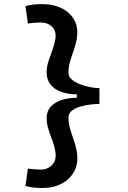

<svg xmlns="http://www.w3.org/2000/svg" viewBox="-20 -814 626 938"><path d="M187.5 104.5Q159.2 104.5 139.9 101.8Q120.6 99.1 104.5 94.7L116.2 9.8Q133.3 11.7 149.2 13.2Q165 14.6 178.7 14.6Q213.4 14.6 235.6 -9.3Q257.8 -33.2 250 -76.2Q245.1 -104 235.1 -129.9Q225.1 -155.8 216.6 -182.4Q208 -209 208 -238.3Q208 -283.2 247.1 -309.3Q286.1 -335.4 355.5 -336.4V-353Q286.1 -354 247.1 -381.8Q208 -409.7 208 -460Q208 -488.3 216.6 -514.4Q225.1 -540.5 235.1 -566.9Q245.1 -593.3 250 -622.1Q256.8 -661.1 235.1 -682.6Q213.4 -704.1 178.7 -704.1Q165 -704.1 149.2 -702.9Q133.3 -701.7 116.2 -699.2L104.5 -784.2Q120.6 -788.6 139.9 -791.3Q159.2 -793.9 187.5 -793.9Q240.7 -793.9 282 -773.4Q323.2 -752.9 343.8 -714.6Q364.3 -676.3 354.5 -622.1Q349.6 -594.2 340.1 -567.9Q330.6 -541.5 322.5 -514.6Q314.5 -487.8 314.5 -458Q314.5 -439.9 330.3 -426Q346.2 -412.1 370.6 -402.6Q395 -393.1 420.7 -388.2Q446.3 -383.3 465.8 -383.3V-306.2Q445.8 -306.2 419.9 -303Q394 -299.8 369.9 -292.5Q345.7 -285.2 330.1 -272.2Q314.5 -259.3 314.5 -240.2Q314.5 -211.9 322.5 -184.8Q330.6 -157.7 340.1 -131.1Q349.6 -104.5 354.5 -76.2Q364.7 -20 344 20.5Q323.2 61 282 82.8Q240.7 104.5 187.5 104.5Z"/></svg>

Font: Cascadia Code
Style: Regular
Weight: 400
Designer: Aaron Bell
Foundry: Saja Typeworks
Version: Version 2404.023